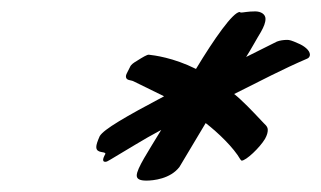

<svg xmlns="http://www.w3.org/2000/svg" viewBox="-20 -717 564 337"><path d="M402 -437 404 -435C412 -435 436 -458 445 -473C449 -480 450 -485 450 -489C450 -496 444 -499 439 -505C424 -521 405 -541 391 -552C437 -575 477 -596 519 -614C522 -615 524 -618 524 -621C524 -629 513 -637 503 -641C492 -646 488 -647 484 -647C478 -647 471 -646 466 -644L412 -617C421 -631 430 -648 438 -661C443 -670 446 -677 446 -684C446 -692 438 -697 428 -697C415 -697 407 -695 404 -695C401 -695 401 -696 401 -696C389 -696 356 -649 324 -596C284 -616 250 -620 241 -621C238 -621 231 -617 220 -610C215 -607 210 -604 208 -599C203 -589 201 -586 201 -583C201 -575 210 -577 215 -574L268 -548C200 -512 162 -490 155 -478C151 -469 149 -463 149 -459C149 -447 165 -452 165 -447C165 -447 161 -440 161 -437C161 -434 162 -433 165 -433C167 -433 169 -434 174 -437C203 -454 231 -472 263 -489C240 -451 220 -421 220 -409C220 -403 225 -400 237 -400C249 -400 279 -403 295 -424L341 -501C363 -484 390 -458 402 -437Z"/></svg>

Font: Oregano
Style: Italic
Weight: 400
Italic angle: -12°
Designer: Astigmatic (AOETI)
Foundry: Astigmatic (AOETI)
Version: Version 1.000